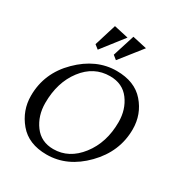

<svg xmlns="http://www.w3.org/2000/svg" viewBox="-217 -1108 1199 1272"><g transform="rotate(30 382.5 -472.0)"><path d="M323.7 9.8Q185.5 9.8 112.8 -77.4Q40 -164.6 40 -276.9Q40 -450.2 168 -576.7Q295.9 -703.1 450.7 -703.1Q588.9 -703.1 662.1 -618.9Q735.4 -534.7 735.4 -420.4Q735.4 -249.5 608.6 -119.9Q481.9 9.8 323.7 9.8ZM344.2 -43.9Q463.9 -43.9 547.1 -151.1Q630.4 -258.3 630.4 -414.6Q630.4 -511.2 578.4 -581.1Q526.4 -650.9 430.2 -650.9Q307.1 -650.9 226.6 -545.7Q146 -440.4 146 -282.7Q146 -185.5 198.2 -114.7Q250.5 -43.9 344.2 -43.9ZM270.5 -761.7 239.7 -786.1 291.5 -954.1 401.4 -929.7ZM409.7 -761.7 379.4 -786.1 432.6 -954.1 542.5 -929.7Z"/></g></svg>

Font: Kelvinch
Style: Italic
Weight: 400
Italic angle: -10°
Designer: Paul James Miller
Foundry: High-Logic / Made with FontCreator
Version: Version 3.40;July 22, 2017;FontCreator 11.0.0.2388 64-bit